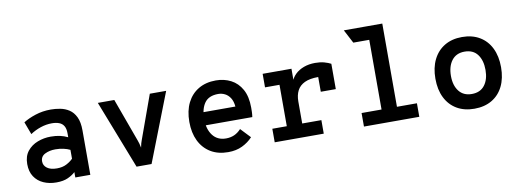

<svg xmlns="http://www.w3.org/2000/svg" viewBox="-59 -1060 3814 1411"><g transform="rotate(-10 1848.0 -355.0)"><path d="M269 12Q215.5 12 172.8 -7Q130 -26 105 -63.8Q80 -101.5 80 -158Q80 -217 110 -254.2Q140 -291.5 186.8 -309.2Q233.5 -327 284 -327Q323 -327 353.5 -320.2Q384 -313.5 411 -300V-330Q411 -364 399 -384.2Q387 -404.5 364.2 -413.2Q341.5 -422 310 -422Q267.5 -422 225.8 -408Q184 -394 148 -370L113 -464Q150 -487.5 204 -505.2Q258 -523 320 -523Q354 -523 389.8 -516.2Q425.5 -509.5 455.8 -489.8Q486 -470 504.5 -431.8Q523 -393.5 523 -331V0H411V-40Q390 -20 355.8 -4Q321.5 12 269 12ZM290 -89Q332 -89 361.8 -104.5Q391.5 -120 411 -140V-206Q390 -216.5 361.8 -222.8Q333.5 -229 302 -229Q258 -229 224.5 -212.2Q191 -195.5 191 -158Q191 -127.5 217 -108.2Q243 -89 290 -89Z M868 0 669 -511H792L910 -187Q914.5 -175 918 -162.5Q921.5 -150 925 -132Q928 -150 931.8 -162.5Q935.5 -175 940 -187L1057 -511H1179L980 0Z M1551 12Q1475 12 1420.2 -21.2Q1365.5 -54.5 1336.2 -114.8Q1307 -175 1307 -256Q1307 -339 1337 -398.8Q1367 -458.5 1421.8 -490.8Q1476.5 -523 1551 -523Q1612.5 -523 1663 -497Q1713.5 -471 1743.2 -417.5Q1773 -364 1773 -281Q1773 -267.5 1772.5 -249Q1772 -230.5 1769 -211H1395V-309H1660Q1656.5 -348.5 1640.5 -373.5Q1624.5 -398.5 1601 -410.2Q1577.5 -422 1551 -422Q1480.5 -422 1449.2 -378Q1418 -334 1418 -258Q1418 -182.5 1453.2 -136.2Q1488.5 -90 1552 -90Q1586 -90 1613.5 -102Q1641 -114 1665 -140L1734 -67Q1702 -32 1656.2 -10Q1610.5 12 1551 12Z M1899 0V-101H2007V-410H1899V-511H2114V-398L2108 -413Q2117.5 -444.5 2143.2 -469.5Q2169 -494.5 2207.2 -508.8Q2245.5 -523 2292 -523Q2330.5 -523 2360 -514.8Q2389.5 -506.5 2409 -496V-307H2297V-462L2346 -412Q2331 -414.5 2318.2 -415.8Q2305.5 -417 2297 -417Q2234 -417 2195.5 -398.8Q2157 -380.5 2139.5 -346.5Q2122 -312.5 2122 -266V-101H2265V0Z M2714 0V-722H2829V0ZM2565 0V-101H2978V0ZM2595 -621 2542 -722H2829V-621Z M3388 12Q3312.5 12 3257.5 -20.5Q3202.5 -53 3172.8 -112.8Q3143 -172.5 3143 -255Q3143 -336.5 3172.8 -396.8Q3202.5 -457 3257.5 -490Q3312.5 -523 3388 -523Q3464 -523 3519 -490.2Q3574 -457.5 3603.5 -397.2Q3633 -337 3633 -255Q3633 -173 3603.5 -113Q3574 -53 3519 -20.5Q3464 12 3388 12ZM3388 -98Q3451 -98 3484 -141Q3517 -184 3517 -255Q3517 -326.5 3484.5 -370.2Q3452 -414 3388 -414Q3326 -414 3292.5 -370.5Q3259 -327 3259 -255Q3259 -184 3292.5 -141Q3326 -98 3388 -98Z"/></g></svg>

Font: Overpass Mono Light
Style: Regular
Weight: 300
Monospace: yes
Designer: Delve Withrington, Dave Bailey
Foundry: Delve Fonts LLC
Version: Version 4.000